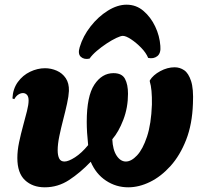

<svg xmlns="http://www.w3.org/2000/svg" viewBox="-20 -795 859 819"><path d="M171 4Q119 4 86.5 -26.5Q54 -57 54 -121Q54 -153 61.5 -188.5Q69 -224 78.5 -258.5Q88 -293 95 -321Q102 -349 102 -366Q102 -383 95 -390.5Q88 -398 78 -398Q68 -398 58 -391.5Q48 -385 41 -372L33 -375Q35 -416 56 -445Q77 -474 108.5 -489Q140 -504 172 -504Q198 -504 222 -493.5Q246 -483 260.5 -461.5Q275 -440 274 -407Q273 -385 266 -353Q259 -321 249.5 -284.5Q240 -248 233 -214Q226 -180 226 -154Q226 -132 232.5 -119Q239 -106 255 -106Q272 -106 300 -124Q328 -142 356 -176Q350 -232 350 -275Q350 -385 382.5 -434Q415 -483 464 -483Q500 -483 513 -459Q526 -435 526 -395Q526 -336 506 -284Q486 -232 459 -201Q461 -156 477.5 -131Q494 -106 517 -106Q540 -106 564.5 -132Q589 -158 607 -212Q625 -266 628 -349Q629 -416 619 -447V-452Q633 -475 663.5 -491.5Q694 -508 725 -508Q747 -508 765.5 -495.5Q784 -483 795 -449.5Q806 -416 803 -353Q800 -265 774 -198.5Q748 -132 707.5 -87Q667 -42 620 -19Q573 4 527 4Q475 4 432 -24.5Q389 -53 367 -105Q322 -58 274.5 -27Q227 4 171 4ZM362 -545Q339 -540 325 -552.5Q311 -565 320 -594Q334 -641 366.5 -682.5Q399 -724 440 -749.5Q481 -775 520 -775Q561 -775 592 -748.5Q623 -722 642 -682Q661 -642 664 -599Q667 -568 651 -555.5Q635 -543 612 -548Q603 -570 582 -591.5Q561 -613 539 -627.5Q517 -642 504 -642Q495 -642 476 -633Q457 -624 435 -609.5Q413 -595 393 -578Q373 -561 362 -545Z"/></svg>

Font: Agbalumo
Style: Regular
Weight: 400
Designer: Raphael Alegbeleye
Foundry: Sorkin Type Co.
Version: Version 1.000; ttfautohint (v1.8.4)